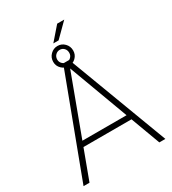

<svg xmlns="http://www.w3.org/2000/svg" viewBox="-221 -1055 1051 1172"><g transform="rotate(-30 304.0 -469.5)"><path d="M310.5 -680.7 57.6 0H15.6L282.7 -710.9H315.4ZM549.8 0 297.4 -680.7 292.5 -710.9H324.7L592.3 0ZM487.3 -243.7V-207H122.6V-243.7ZM291.5 -846.7 372.1 -939.5H421.9L328.6 -846.7ZM234.4 -749Q234.4 -779.3 255.4 -800Q276.4 -820.8 305.2 -820.8Q334 -820.8 354.5 -800Q375 -779.3 375 -749Q375 -719.7 354.5 -699.5Q334 -679.2 305.2 -679.2Q276.4 -679.2 255.4 -699.5Q234.4 -719.7 234.4 -749ZM262.7 -749Q262.7 -731.4 275.4 -719Q288.1 -706.5 305.2 -706.5Q322.8 -706.5 335 -718.8Q347.2 -731 347.2 -749Q347.2 -768.6 335 -781Q322.8 -793.5 305.2 -793.5Q288.1 -793.5 275.4 -781Q262.7 -768.6 262.7 -749Z"/></g></svg>

Font: Roboto ExtraLight
Style: Regular
Weight: 250
Designer: Christian Robertson
Foundry: Google
Version: Version 3.009; 2024